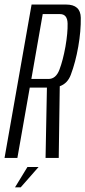

<svg xmlns="http://www.w3.org/2000/svg" viewBox="-48 -695 376 845"><path d="M-28 0 91 -675H243Q306.5 -675 307.5 -617Q308.5 -559 296.5 -490Q284.5 -421.5 263.5 -365.5Q249 -327.5 215 -315.5L210.5 0H152.5L158.5 -309.5H83L28.5 0ZM90 -347.5H165.5Q198 -347.5 213.5 -388.2Q229 -429 240 -489.5Q250.5 -550.5 249.5 -591.8Q248.5 -633 216 -633H140ZM18 129.6 72.8 39.9H121.8L43 129.6Z"/></svg>

Font: Anybody Condensed Light
Style: Italic
Weight: 300
Width: 3
Italic angle: -10°
Designer: Tyler Finck
Foundry: Etcetera Type Company
Version: Version 1.010; ttfautohint (v1.8.3) -l 8 -r 50 -G 200 -x 14 